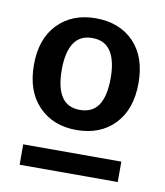

<svg xmlns="http://www.w3.org/2000/svg" viewBox="-62 -716 501 584"><g transform="rotate(10 188.5 -424.5)"><path d="M188 -319Q116 -319 71.5 -365Q27 -411 27 -492Q27 -573 71.5 -618.5Q116 -664 188 -664Q262 -664 306 -618.5Q350 -573 350 -492Q350 -411 306 -365Q262 -319 188 -319ZM37 -185V-248H340V-185ZM188 -381Q227 -381 245.5 -409Q264 -437 264 -492Q264 -546 245.5 -574.5Q227 -603 188 -603Q150 -603 131.5 -574.5Q113 -546 113 -492Q113 -437 131.5 -409Q150 -381 188 -381Z"/></g></svg>

Font: Kantumruy Pro Medium
Style: Regular
Weight: 500
Designer: Sovichet Tep
Foundry: Sovichet Tep
Version: Version 1.002